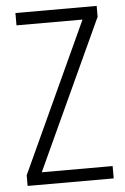

<svg xmlns="http://www.w3.org/2000/svg" viewBox="-52 -752 516 791"><g transform="rotate(-5 206.0 -357.0)"><path d="M386 0V-51H93L378 -669V-714H42V-663H315L30 -44V0Z"/></g></svg>

Font: Noto Sans Arabic UI Cn Lt
Style: Regular
Weight: 300
Width: 3
Designer: Monotype Design Team, Nadine Chahine and Nizar Qandah
Foundry: Monotype Imaging Inc.
Version: Version 2.010